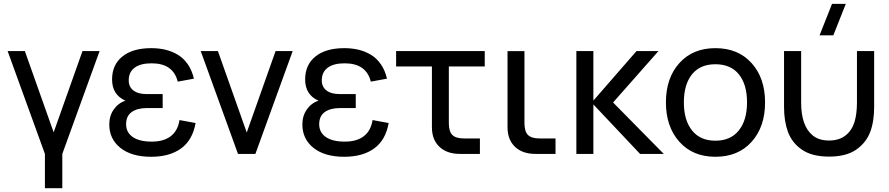

<svg xmlns="http://www.w3.org/2000/svg" viewBox="-20 -808 4669 1008"><path d="M307.1 180.2H215.8V0L20 -540H110.4L261.7 -113.3L413.1 -540H502.9L307.1 0Z M773.4 15.1Q670.9 15.1 612.3 -31.5Q553.7 -78.1 553.7 -154.8Q553.7 -200.2 577.6 -233.9Q601.6 -267.6 638.7 -279.3Q568.4 -310.1 568.4 -391.1Q568.4 -467.8 622.6 -511.5Q676.8 -555.2 773.9 -555.2Q814.5 -555.2 848.9 -546.9Q883.3 -538.6 913.6 -520.5Q943.8 -502.4 965.8 -470.7Q987.8 -439 998 -395L913.1 -379.4Q889.2 -475.6 775.9 -475.6Q717.3 -475.6 686.5 -452.4Q655.8 -429.2 655.8 -386.2Q655.8 -351.6 680.7 -332.8Q705.6 -314 751 -314H834V-240.7H751Q701.2 -240.7 671.6 -220Q642.1 -199.2 642.1 -155.8Q642.1 -112.8 677 -88.6Q711.9 -64.5 776.4 -64.5Q839.4 -64.5 876.5 -93Q913.6 -121.6 922.4 -177.7L1006.8 -162.1Q991.2 -72.8 930.9 -28.8Q870.6 15.1 773.4 15.1Z M1320.8 0H1229.5L1033.7 -540H1124L1275.4 -112.3L1426.8 -540H1516.6Z M1787.1 15.1Q1684.6 15.1 1626 -31.5Q1567.4 -78.1 1567.4 -154.8Q1567.4 -200.2 1591.3 -233.9Q1615.2 -267.6 1652.3 -279.3Q1582 -310.1 1582 -391.1Q1582 -467.8 1636.2 -511.5Q1690.4 -555.2 1787.6 -555.2Q1828.1 -555.2 1862.5 -546.9Q1897 -538.6 1927.2 -520.5Q1957.5 -502.4 1979.5 -470.7Q2001.5 -439 2011.7 -395L1926.8 -379.4Q1902.8 -475.6 1789.6 -475.6Q1731 -475.6 1700.2 -452.4Q1669.4 -429.2 1669.4 -386.2Q1669.4 -351.6 1694.3 -332.8Q1719.2 -314 1764.6 -314H1847.7V-240.7H1764.6Q1714.8 -240.7 1685.3 -220Q1655.8 -199.2 1655.8 -155.8Q1655.8 -112.8 1690.7 -88.6Q1725.6 -64.5 1790 -64.5Q1853 -64.5 1890.1 -93Q1927.2 -121.6 1936 -177.7L2020.5 -162.1Q2004.9 -72.8 1944.6 -28.8Q1884.3 15.1 1787.1 15.1Z M2059.6 -459V-540H2524.9V-459H2336.4V-161.6Q2336.4 -118.2 2354.7 -99.6Q2373 -81.1 2416 -81.1H2499.5V0H2395Q2326.2 0 2286.9 -37.4Q2247.6 -74.7 2247.6 -140.1V-459Z M2896.5 -81.1V0H2791.5Q2722.7 0 2683.6 -37.4Q2644.5 -74.7 2644.5 -140.1V-539.6H2733.4V-161.6Q2733.4 -118.2 2751.7 -99.6Q2770 -81.1 2813 -81.1Z M3005.9 0V-540H3095.2V-279.8L3321.8 -540H3437L3198.7 -270L3464.8 0H3340.3L3095.2 -259.8V0Z M3735.8 15.1Q3616.7 15.1 3546.4 -64Q3476.1 -143.1 3476.1 -270.5Q3476.1 -398.4 3546.6 -476.8Q3617.2 -555.2 3735.8 -555.2Q3855.5 -555.2 3926 -476.6Q3996.6 -397.9 3996.6 -270.5Q3996.6 -142.1 3926 -63.5Q3855.5 15.1 3735.8 15.1ZM3735.8 -69.3Q3815.9 -69.3 3858.9 -123.3Q3901.9 -177.2 3901.9 -270.5Q3901.9 -364.7 3859.1 -417.7Q3816.4 -470.7 3735.8 -470.7Q3655.3 -470.7 3612.8 -417.5Q3570.3 -364.3 3570.3 -270.5Q3570.3 -176.8 3613.3 -123Q3656.2 -69.3 3735.8 -69.3Z M4420.4 -787.6 4355 -622.6H4282.7L4348.1 -787.6ZM4096.2 -246.6V-540H4186V-269.5Q4186 -147.5 4245.6 -98.1Q4277.8 -70.3 4332.5 -70.3Q4384.8 -70.3 4418.5 -96.4Q4452.1 -122.6 4466.3 -168Q4479 -211.4 4479 -269.5V-540H4569.3V-246.6Q4569.3 -168.9 4548.1 -114Q4526.9 -59.1 4476.6 -23.4Q4423.3 14.2 4332.5 14.2Q4241.7 14.2 4188.5 -23.4Q4137.2 -59.1 4116.2 -117.2Q4096.2 -172.4 4096.2 -246.6Z"/></svg>

Font: Vela Sans Med
Style: Regular
Weight: 500
Designer: Principal design: Mikhail Sharanda - project Manrope.
Design modification: Ravid Balaliev
Foundry: Mikhail Sharanda
Version: Version 1.001